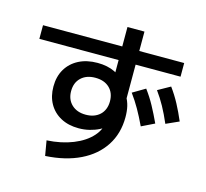

<svg xmlns="http://www.w3.org/2000/svg" viewBox="-121 -957 1242 1156"><g transform="rotate(15 500.0 -379.0)"><path d="M240 -33Q331 -38 403 -67Q475 -96 516.5 -143Q558 -190 558 -247V-270L610 -258Q601 -235 581.5 -216Q562 -197 534.5 -183Q507 -169 474.5 -161Q442 -153 407 -153Q343 -153 295.5 -178.5Q248 -204 222 -250Q196 -296 196 -357Q196 -420 223.5 -466Q251 -512 300.5 -537.5Q350 -563 417 -563Q479 -563 524.5 -541Q570 -519 608 -476L534 -459V-818H640V-368L632 -417Q649 -388 656 -358Q663 -328 663 -290Q663 -189 613.5 -112.5Q564 -36 472.5 8.5Q381 53 256 60ZM427 -243Q455 -243 477 -251Q499 -259 515 -274Q531 -289 539.5 -310.5Q548 -332 548 -358Q548 -411 515.5 -442Q483 -473 427 -473Q372 -473 339 -442Q306 -411 306 -358Q306 -306 339 -274.5Q372 -243 427 -243ZM40 -612V-697H920V-612ZM905 -314Q881 -370 857 -413.5Q833 -457 804 -497L881 -540Q913 -496 937.5 -450Q962 -404 985 -350ZM766 -261Q740 -316 715.5 -359Q691 -402 661 -443L739 -489Q771 -446 796 -400Q821 -354 846 -300Z"/></g></svg>

Font: M PLUS 1 Medium
Style: Regular
Weight: 500
Designer: Coji Morishita
Foundry: UNDERFOREST DESIGN
Version: Version 1.001